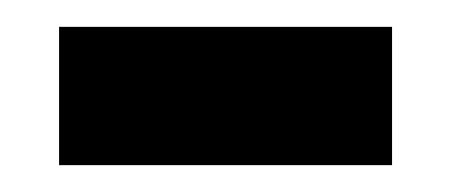

<svg xmlns="http://www.w3.org/2000/svg" viewBox="-20 -344 335 143"><path d="M24 -221H272V-324H24Z"/></svg>

Font: Noto Serif Ethiopic SemiCondensed
Style: Bold
Weight: 700
Width: 4
Designer: Monotype Design Team
Foundry: Monotype Imaging Inc.
Version: Version 2.102